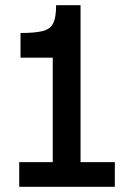

<svg xmlns="http://www.w3.org/2000/svg" viewBox="-20 -719 516 739"><path d="M54 0V-95H183V-497H59V-592Q115 -592 144.5 -599.5Q174 -607 185 -630Q196 -653 196 -699H290V-95H422V0Z"/></svg>

Font: Inclusive Sans Medium
Style: Regular
Weight: 500
Designer: Olivia King
Foundry: Olivia King
Version: Version 2.004